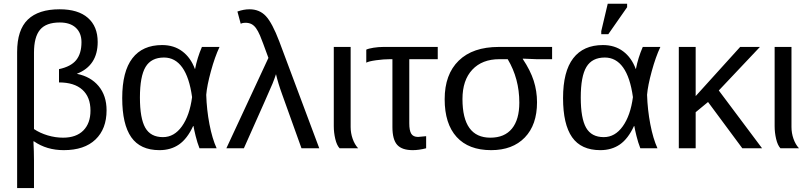

<svg xmlns="http://www.w3.org/2000/svg" viewBox="-20 -773 4214 1001"><path d="M535.6 -197.8Q535.6 -101.1 477.8 -45.7Q419.9 9.8 312.5 9.8Q223.1 9.8 157.2 -36.1H154.3Q157.2 19.5 157.2 62.5V207.5H69.3V-501.5Q69.3 -617.2 125 -670.9Q180.7 -724.6 291 -724.6Q387.2 -724.6 438.2 -679.9Q489.3 -635.3 489.3 -554.2Q489.3 -430.7 380.4 -388.2Q452.6 -374 494.1 -324.2Q535.6 -274.4 535.6 -197.8ZM157.2 -100.1Q188.5 -79.1 228.8 -67.1Q269 -55.2 308.6 -55.2Q377.4 -55.2 414.6 -92.8Q451.7 -130.4 451.7 -196.3Q451.7 -267.1 409.4 -305.2Q367.2 -343.3 287.6 -343.3V-412.6Q349.6 -425.8 377.2 -459.7Q404.8 -493.7 404.8 -553.2Q404.8 -601.1 375.2 -628.4Q345.7 -655.8 292 -655.8Q220.2 -655.8 188.7 -617.9Q157.2 -580.1 157.2 -498.5Z M986.8 -115.7Q956.1 -49.3 913.3 -19.8Q870.6 9.8 811.5 9.8Q711.4 9.8 664.3 -57.6Q617.2 -125 617.2 -261.7Q617.2 -400.4 670.2 -469.2Q723.1 -538.1 825.2 -538.1Q886.7 -538.1 930.4 -505.4Q974.1 -472.7 996.1 -413.6H997.1Q1008.3 -471.7 1032.7 -528.3H1124.5Q1100.1 -476.6 1079.6 -401.6Q1059.1 -326.7 1055.2 -278.8Q1057.6 -200.7 1072 -125.5Q1086.4 -50.3 1109.4 0H1020Q1008.3 -29.8 999.8 -64.7Q991.2 -99.6 988.8 -115.7ZM709.5 -264.6Q709.5 -156.2 737.3 -107.2Q765.1 -58.1 829.6 -58.1Q888.2 -58.1 928.5 -114.5Q968.8 -170.9 981.4 -266.6Q967.3 -369.6 930.2 -421.4Q893.1 -473.1 835 -473.1Q768.6 -473.1 739 -424.1Q709.5 -375 709.5 -264.6Z M1379.4 -471.2Q1346.2 -563 1335.7 -587.4Q1325.2 -611.8 1314.7 -626.2Q1304.2 -640.6 1291 -647.5Q1277.8 -654.3 1258.8 -654.3Q1244.6 -654.3 1234.9 -649.4L1217.8 -712.9Q1250.5 -724.6 1280.8 -724.6Q1333 -724.6 1366.2 -689Q1399.4 -653.3 1436 -557.1L1644.5 0H1551.8L1450.7 -281.7Q1430.7 -336.4 1418.9 -386.2Q1411.6 -363.8 1401.1 -337.6Q1390.6 -311.5 1251.5 0H1160.2Z M1750.5 0Q1735.8 -15.6 1728 -48.6Q1720.2 -81.5 1720.2 -115.2V-528.3H1808.1V-110.8Q1808.1 -79.1 1818.6 -49.3Q1829.1 -19.5 1847.2 0Z M2012.7 -464.4Q1980.5 -464.4 1941.4 -459Q1902.3 -453.6 1889.6 -446.3V-514.2Q1901.4 -520 1927.5 -524.2Q1953.6 -528.3 1979 -528.3H2262.2V-464.4H2113.8V-129.9Q2113.8 -92.8 2124 -75.9Q2134.3 -59.1 2159.7 -59.1L2201.7 -63V0Q2164.1 9.8 2131.8 9.8Q2075.7 9.8 2050.8 -17.8Q2025.9 -45.4 2025.9 -110.8V-464.4Z M2779.8 -239.7Q2779.8 -122.1 2716.1 -56.2Q2652.3 9.8 2540.5 9.8Q2423.3 9.8 2360.8 -58.8Q2298.3 -127.4 2298.3 -255.9Q2298.3 -385.3 2371.6 -456.8Q2444.8 -528.3 2580.6 -528.3H2858.4V-464.4H2777.8L2705.6 -467.3V-465.3Q2745.1 -406.2 2762.5 -352.1Q2779.8 -297.9 2779.8 -239.7ZM2687.5 -238.3Q2687.5 -362.8 2627 -464.4H2583.5Q2493.7 -464.4 2442.4 -409.7Q2391.1 -355 2391.1 -256.8Q2391.1 -55.2 2536.6 -55.2Q2610.4 -55.2 2648.9 -102.3Q2687.5 -149.4 2687.5 -238.3Z M3285.2 -115.7Q3254.4 -49.3 3211.7 -19.8Q3168.9 9.8 3109.9 9.8Q3009.8 9.8 2962.6 -57.6Q2915.5 -125 2915.5 -261.7Q2915.5 -400.4 2968.5 -469.2Q3021.5 -538.1 3123.5 -538.1Q3185.1 -538.1 3228.8 -505.4Q3272.5 -472.7 3294.4 -413.6H3295.4Q3306.6 -471.7 3331.1 -528.3H3422.9Q3398.4 -476.6 3377.9 -401.6Q3357.4 -326.7 3353.5 -278.8Q3356 -200.7 3370.4 -125.5Q3384.8 -50.3 3407.7 0H3318.4Q3306.6 -29.8 3298.1 -64.7Q3289.6 -99.6 3287.1 -115.7ZM3007.8 -264.6Q3007.8 -156.2 3035.6 -107.2Q3063.5 -58.1 3127.9 -58.1Q3186.5 -58.1 3226.8 -114.5Q3267.1 -170.9 3279.8 -266.6Q3265.6 -369.6 3228.5 -421.4Q3191.4 -473.1 3133.3 -473.1Q3066.9 -473.1 3037.4 -424.1Q3007.8 -375 3007.8 -264.6ZM3114.7 -594.7V-610.8L3148.4 -753.4H3249.5V-735.4L3151.4 -594.7Z M3850.1 0 3671.4 -241.2 3606.9 -188V0H3519V-528.3H3606.9V-272L3838.9 -528.3H3941.9L3727.5 -301.3L3953.1 0Z M4048.8 0Q4034.2 -15.6 4026.4 -48.6Q4018.6 -81.5 4018.6 -115.2V-528.3H4106.4V-110.8Q4106.4 -79.1 4116.9 -49.3Q4127.4 -19.5 4145.5 0Z"/></svg>

Font: Liberation Sans
Style: Regular
Weight: 400
Designer: Steve Matteson
Foundry: Ascender Corporation
Version: Version 2.00.1